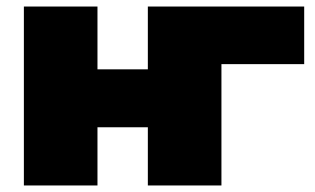

<svg xmlns="http://www.w3.org/2000/svg" viewBox="-20 -567 962 587"><path d="M53 0V-547H278V-355H432V-547H657V0H432V-178H278V0ZM432 0V-547H910V-371H608L657 -419V0Z"/></svg>

Font: MOST Montserrat Black
Style: Regular
Weight: 900
Designer: Julieta Ulanovsky
Foundry: Julieta Ulanovsky
Version: Version 8.000;March 11, 2024;FontCreator 15.0.0.2926 64-bit